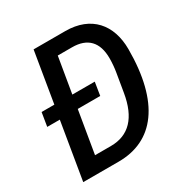

<svg xmlns="http://www.w3.org/2000/svg" viewBox="-162 -829 923 959"><g transform="rotate(-30 300.0 -349.0)"><path d="M45.1 0H249.3C451.7 0 572.8 -154.1 572.8 -462.4C572.8 -603.3 493.6 -698.2 344.5 -698.2H161.9L113.6 -407.3H40.1L27.3 -328.8H99.8ZM163.4 -87 204.2 -330.3H333.8L345.9 -405.9H216.6L251.1 -611.2H333.5C422.2 -611.2 468.4 -563.2 468.4 -470.2C468.4 -445.3 465.9 -414.4 461.6 -390.3L443.9 -284.4C422.2 -153.1 358.7 -87 255 -87Z"/></g></svg>

Font: Margiela Mono Italic Medium It
Style: Regular
Weight: 500
Designer: Mike Abbink, Paul van der Laan, Pieter van Rosmalen
Foundry: Bold Monday
Version: Version 2.003 2021